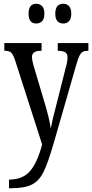

<svg xmlns="http://www.w3.org/2000/svg" viewBox="-20 -765 490 1021"><path d="M28 190Q101 190 140 144.5Q179 99 204 3L61 -442Q50 -475 39.5 -485Q29 -495 6 -495H3V-536H201V-495H198Q150 -495 150 -462Q150 -442 165 -394L213 -233Q242 -138 250 -82Q260 -135 279 -205L329 -403Q339 -436 339 -460Q339 -479 327.5 -486.5Q316 -494 290 -495H287V-536H450V-495H448Q431 -495 421 -490Q411 -485 403 -469.5Q395 -454 386 -422L266 -5Q235 102 211.5 149.5Q188 197 149.5 216.5Q111 236 37 236H28ZM132 -692Q132 -745 173 -745Q192 -745 204 -732.5Q216 -720 216 -692Q216 -665 204 -652.5Q192 -640 173 -640Q132 -640 132 -692ZM274 -692Q274 -745 317 -745Q335 -745 347 -732.5Q359 -720 359 -692Q359 -665 347 -652.5Q335 -640 317 -640Q274 -640 274 -692Z"/></svg>

Font: Noto Serif Cond
Style: Regular
Weight: 400
Width: 3
Designer: Monotype Design Team
Foundry: Monotype Imaging Inc.
Version: Version 1.001